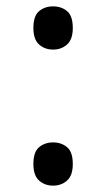

<svg xmlns="http://www.w3.org/2000/svg" viewBox="-20 -570 334 604"><path d="M147 -414Q121 -414 103 -430Q85 -446 85 -482Q85 -520 103 -535Q121 -550 147 -550Q173 -550 191 -535Q209 -520 209 -482Q209 -446 191 -430Q173 -414 147 -414ZM147 14Q121 14 103 -2Q85 -18 85 -54Q85 -92 103 -107Q121 -122 147 -122Q173 -122 191 -107Q209 -92 209 -54Q209 -18 191 -2Q173 14 147 14Z"/></svg>

Font: bangla15
Style: Regular
Weight: 400
Designer: Jelle Bosma - Monotype Design Team
Foundry: Monotype Imaging Inc.
Version: Version 2.006